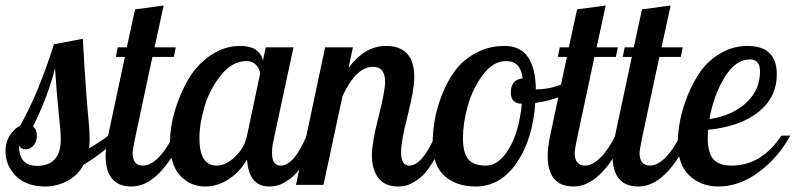

<svg xmlns="http://www.w3.org/2000/svg" viewBox="-35 -672 2893 698"><path d="M-15 -122Q-15 -155 0.5 -179.5Q16 -204 38 -215Q105 -333 161 -511L266 -531Q272 -422 278 -342.5Q284 -263 287.5 -228Q291 -193 291 -167Q291 -153 289 -133Q323 -152 359 -179H401Q348 -121 269 -73Q247 -33 208.5 -13.5Q170 6 131 6Q60 6 22.5 -32.5Q-15 -71 -15 -122ZM34 -143Q34 -69 99 -69Q186 -69 186 -166Q186 -191 178.5 -261.5Q171 -332 165 -424Q140 -323 85 -212Q99 -202 99 -179Q99 -156 86.5 -142.5Q74 -129 58 -129Q42 -129 34 -143Z M349 -106Q349 -134 358 -179L419 -465H386L393 -500H426L456 -638L560 -652L527 -500H604L597 -465H519L454 -160Q447 -122 447 -117Q447 -70 485 -70Q512 -70 541 -99Q570 -128 595 -179H632Q545 6 443 6Q349 6 349 -106Z M583 -155Q583 -208 600 -267Q617 -326 647.5 -380Q678 -434 728.5 -469.5Q779 -505 839 -505Q908 -505 921 -452L931 -500H1032L959 -160Q954 -140 954 -115Q954 -70 985 -70Q1034 -70 1080 -179H1117Q1094 -120 1069.5 -80.5Q1045 -41 1021.5 -23.5Q998 -6 980.5 0Q963 6 943 6Q870 6 863 -92Q839 -49 798 -21.5Q757 6 711 6Q657 6 620 -33.5Q583 -73 583 -155ZM690 -169Q690 -70 753 -70Q786 -70 820 -102.5Q854 -135 863 -179L911 -406Q908 -424 895 -437Q882 -450 861 -450Q810 -450 769 -399.5Q728 -349 709 -286Q690 -223 690 -169Z M1041 0 1147 -500H1248L1232 -425Q1291 -505 1368 -505Q1471 -505 1471 -392Q1471 -346 1447 -252Q1423 -158 1423 -119Q1423 -70 1453 -70Q1500 -70 1547 -179H1584Q1561 -119 1536.5 -79.5Q1512 -40 1489 -23Q1466 -6 1449 0Q1432 6 1413 6Q1364 6 1340.5 -25Q1317 -56 1317 -107Q1317 -153 1341 -247Q1365 -341 1365 -374Q1365 -429 1321 -429Q1259 -429 1210 -322L1141 0Z M1538 -152Q1538 -190 1545 -233Q1552 -276 1571 -325.5Q1590 -375 1618.5 -414Q1647 -453 1694 -479Q1741 -505 1800 -505Q1911 -505 1913 -347Q2002 -347 2077 -407L2086 -380Q2028 -313 1911 -298Q1902 -165 1843 -79.5Q1784 6 1694 6Q1624 6 1581 -32.5Q1538 -71 1538 -152ZM1648 -170Q1648 -117 1667 -93.5Q1686 -70 1732 -70Q1778 -70 1815 -131Q1852 -192 1862 -295Q1822 -295 1822 -336Q1822 -382 1865 -387Q1858 -450 1805 -450Q1758 -450 1720.5 -400Q1683 -350 1665.5 -287Q1648 -224 1648 -170Z M1956 -106Q1956 -134 1965 -179L2026 -465H1993L2000 -500H2033L2063 -638L2167 -652L2134 -500H2211L2204 -465H2126L2061 -160Q2054 -122 2054 -117Q2054 -70 2092 -70Q2119 -70 2148 -99Q2177 -128 2202 -179H2239Q2152 6 2050 6Q1956 6 1956 -106Z M2192 -106Q2192 -134 2201 -179L2262 -465H2229L2236 -500H2269L2299 -638L2403 -652L2370 -500H2447L2440 -465H2362L2297 -160Q2290 -122 2290 -117Q2290 -70 2328 -70Q2355 -70 2384 -99Q2413 -128 2438 -179H2475Q2388 6 2286 6Q2192 6 2192 -106Z M2429 -154Q2429 -190 2437.5 -234Q2446 -278 2465.5 -326.5Q2485 -375 2513 -414Q2541 -453 2585.5 -479Q2630 -505 2682 -505Q2789 -505 2789 -402Q2789 -318 2722.5 -265Q2656 -212 2539 -200Q2538 -189 2538 -169Q2538 -117 2558 -93.5Q2578 -70 2625 -70Q2733 -70 2806 -179H2838Q2796 -101 2725 -47.5Q2654 6 2577 6Q2514 6 2471.5 -33.5Q2429 -73 2429 -154ZM2544 -239Q2628 -252 2678 -298.5Q2728 -345 2728 -412Q2728 -456 2691 -456Q2639 -456 2599 -390.5Q2559 -325 2544 -239Z"/></svg>

Font: Lobster Two
Style: Italic
Weight: 400
Designer: Pablo Impallari
Foundry: Pablo Impallari. www.impallari.com
Version: Version 1.006